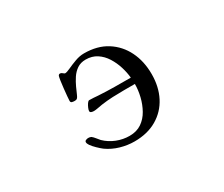

<svg xmlns="http://www.w3.org/2000/svg" viewBox="-96 -782 1192 1024"><g transform="rotate(-30 500.0 -270.0)"><path d="M743 -265Q743 -187 712 -127Q681 -67 623 -33Q565 1 485 1Q442 1 399 -11.5Q356 -24 321 -49Q308 -59 291 -75.5Q274 -92 265 -105Q262 -110 259.5 -115Q257 -120 257 -125Q257 -133 265 -136Q273 -139 279 -139Q289 -139 297 -135Q306 -128 315 -116.5Q324 -105 332 -96Q361 -68 399 -53Q437 -38 477 -38Q521 -38 551.5 -59Q582 -80 601 -114Q620 -148 629.5 -187.5Q639 -227 639 -264H572Q537 -264 502 -262.5Q467 -261 432 -256Q418 -254 404 -251Q390 -248 376 -248Q370 -248 362.5 -250.5Q355 -253 355 -261Q355 -267 360 -279Q365 -291 372 -301Q379 -311 385 -311Q399 -311 412 -310Q425 -309 438 -308Q488 -305 538 -304.5Q588 -304 637 -304Q634 -337 623 -372.5Q612 -408 592.5 -439Q573 -470 544 -489Q515 -508 476 -508Q445 -508 423 -493Q401 -478 386 -455Q371 -432 360.5 -409Q350 -386 342.5 -368.5Q335 -351 328 -348Q324 -346 315 -346Q308 -346 300 -348Q292 -350 292 -360Q292 -368 294 -388.5Q296 -409 298.5 -433.5Q301 -458 304 -477.5Q307 -497 309 -503Q312 -512 321 -512Q328 -512 335 -505.5Q342 -499 346 -499Q356 -499 378.5 -509.5Q401 -520 429.5 -530.5Q458 -541 485 -541Q567 -541 624.5 -504.5Q682 -468 712.5 -406Q743 -344 743 -265Z"/></g></svg>

Font: Kaisei Opti Medium
Style: Regular
Weight: 500
Designer: Font-Kai, 金井和夫
Foundry: KAZUO KANAI
Version: Version 5.003